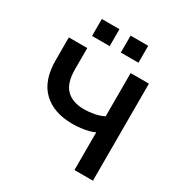

<svg xmlns="http://www.w3.org/2000/svg" viewBox="-205 -1059 1144 1208"><g transform="rotate(30 366.5 -454.5)"><path d="M510 0V-274Q493 -265 467 -258.5Q441 -252 411.5 -248.5Q382 -245 353 -245Q216 -245 139 -319Q62 -393 62 -541V-705H196V-550Q196 -451 241 -406Q286 -361 370 -361Q405 -361 442.5 -368Q480 -375 511 -391V-705H644V0ZM393 -786V-909H521V-786ZM184 -786V-909H312V-786Z"/></g></svg>

Font: Nunito Sans 9pt
Style: Bold
Weight: 700
Version: Version 3.101;gftools[0.9.27]